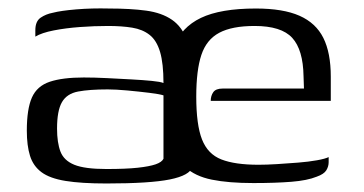

<svg xmlns="http://www.w3.org/2000/svg" viewBox="-20 -424 854 451"><path d="M230 7Q171 7 134 1Q97 -5 77.5 -19.5Q58 -34 50.5 -58Q43 -82 43 -117Q43 -168 55 -195Q67 -222 97 -232Q127 -242 177 -242Q202 -242 231.5 -240.5Q261 -239 288.5 -237.5Q316 -236 336.5 -234Q357 -232 364 -229Q364 -275 356 -302Q348 -329 331.5 -342Q315 -355 290.5 -359Q266 -363 234 -363Q201 -363 167.5 -360.5Q134 -358 106 -352.5Q78 -347 63 -338V-353Q63 -374 75.5 -382.5Q88 -391 104 -394Q123 -399 159.5 -402Q196 -405 236 -404Q287 -404 323.5 -399Q360 -394 384 -377.5Q408 -361 420 -328Q432 -295 432 -238V-32Q426 -12 379 -2.5Q332 7 230 7ZM230 -27Q276 -27 303.5 -30Q331 -33 345.5 -38Q360 -43 364 -51V-200Q355 -203 330.5 -206Q306 -209 279 -211.5Q252 -214 233 -214Q190 -214 163.5 -209Q137 -204 125.5 -184Q114 -164 114 -122Q114 -89 122 -68Q130 -47 154.5 -37Q179 -27 230 -27ZM575 6Q517 6 477.5 -2Q438 -10 414.5 -32Q391 -54 380.5 -93.5Q370 -133 370 -196Q370 -268 388 -314Q406 -360 452 -382Q498 -404 581 -404Q645 -404 683.5 -387Q722 -370 739.5 -335Q757 -300 757 -244V-187H475Q475 -199 481 -207.5Q487 -216 503 -216H694L693 -245Q692 -307 666.5 -335Q641 -363 578 -363Q525 -363 495 -347Q465 -331 453 -295Q441 -259 441 -197Q441 -131 454.5 -96.5Q468 -62 500 -49.5Q532 -37 587 -37Q606 -37 630.5 -38.5Q655 -40 680 -42Q705 -44 724.5 -47.5Q744 -51 752 -55V-43Q752 -33 746.5 -24Q741 -15 724 -9Q702 0 664.5 3Q627 6 575 6Z"/></svg>

Font: Genos Thin
Style: Regular
Weight: 400
Version: Version 1.010